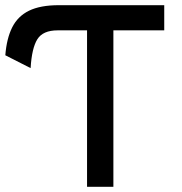

<svg xmlns="http://www.w3.org/2000/svg" viewBox="-24 -720 700 740"><path d="M311.5 0V-603H198Q141.5 -603 120 -568.8Q98.5 -534.5 94 -457.5L-3.5 -507Q1.5 -571.5 23 -614.5Q44.5 -657.5 88 -678.8Q131.5 -700 202.5 -700H609V-603H413V0Z"/></svg>

Font: Overpass Medium
Style: Regular
Weight: 500
Designer: Delve Withrington, Dave Bailey, Thomas Jockin
Foundry: Delve Fonts LLC
Version: Version 4.000